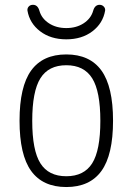

<svg xmlns="http://www.w3.org/2000/svg" viewBox="-20 -752 540 782"><path d="M359.4 -708Q366.2 -732.4 385.7 -732.4Q395.5 -732.4 402.3 -725.6Q409.2 -718.8 408.2 -709Q399.4 -657.2 356.4 -624.5Q313.5 -591.8 250 -591.8Q186.5 -591.8 143.6 -624.5Q100.6 -657.2 91.8 -709Q90.8 -718.8 97.2 -725.6Q103.5 -732.4 114.3 -732.4Q133.8 -732.4 140.6 -708Q149.4 -676.8 179.2 -657.2Q209 -637.7 250 -637.7Q291 -637.7 320.8 -657.2Q350.6 -676.8 359.4 -708ZM355.5 -433.1Q322.3 -486.3 250 -486.3Q177.7 -486.3 144.5 -433.1Q111.3 -379.9 111.3 -259.8Q111.3 -139.6 144.5 -86.9Q177.7 -34.2 250 -34.2Q322.3 -34.2 355.5 -86.9Q388.7 -139.6 388.7 -259.8Q388.7 -379.9 355.5 -433.1ZM393.1 -55.7Q345.7 9.8 250 9.8Q154.3 9.8 106.9 -55.7Q59.6 -121.1 59.6 -260.3Q59.6 -399.4 106.9 -464.8Q154.3 -530.3 250 -530.3Q345.7 -530.3 393.1 -464.8Q440.4 -399.4 440.4 -260.3Q440.4 -121.1 393.1 -55.7Z"/></svg>

Font: Rounded-L Mgen+ 1m light
Style: Regular
Weight: 200
Designer: [Source Han Sans]
Ryoko NISHIZUKA  (kana & ideographs); Paul D. Hunt (Latin, Greek & Cyrillic); Wenlong ZHANG  (bopomofo
Version: Version 1.059.20150602